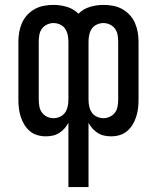

<svg xmlns="http://www.w3.org/2000/svg" viewBox="-20 -548 640 783"><path d="M259 215V-47Q252 -34 242.5 -23.5Q233 -13 221 -5.5Q209 2 195 5Q181 8 167 8Q149 8 132 3Q115 -2 101.5 -13.5Q88 -25 79 -40Q70 -55 64.5 -72Q59 -89 57 -106.5Q55 -124 55 -142V-378Q55 -398 58.5 -417.5Q62 -437 70 -455Q78 -473 91.5 -487.5Q105 -502 122.5 -511.5Q140 -521 159.5 -524.5Q179 -528 198 -528Q226 -528 253 -520Q280 -512 300 -492Q320 -512 347 -520Q374 -528 402 -528Q421 -528 440.5 -524.5Q460 -521 477.5 -511.5Q495 -502 508.5 -487.5Q522 -473 530 -455Q538 -437 541.5 -417.5Q545 -398 545 -378V-142Q545 -124 543 -106.5Q541 -89 535.5 -72Q530 -55 521 -40Q512 -25 498.5 -13.5Q485 -2 468 3Q451 8 433 8Q419 8 405 5Q391 2 379 -5.5Q367 -13 357.5 -23.5Q348 -34 341 -47V215ZM198 -66Q212 -66 225 -72Q238 -78 245.5 -89Q253 -100 256 -114Q259 -128 259 -142V-378Q259 -392 256 -406Q253 -420 245.5 -431Q238 -442 225 -448Q212 -454 198 -454Q185 -454 172 -448Q159 -442 151 -431Q143 -420 140.5 -406Q138 -392 138 -378V-142Q138 -128 140.5 -114Q143 -100 151 -89Q159 -78 172 -72Q185 -66 198 -66ZM402 -66Q415 -66 428 -72Q441 -78 449 -89Q457 -100 459.5 -114Q462 -128 462 -142V-378Q462 -392 459.5 -406Q457 -420 449 -431Q441 -442 428 -448Q415 -454 402 -454Q388 -454 375 -448Q362 -442 354.5 -431Q347 -420 344 -406Q341 -392 341 -378V-142Q341 -128 344 -114Q347 -100 354.5 -89Q362 -78 375 -72Q388 -66 402 -66Z"/></svg>

Font: R Plex Mono
Style: Regular
Weight: 400
Monospace: yes
Designer: Belleve Invis
Foundry: Belleve Invis
Version: Version 31.8.0